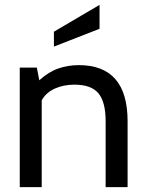

<svg xmlns="http://www.w3.org/2000/svg" viewBox="-20 -767 599 787"><path d="M61 -490H131L141 -438Q180 -473 219.5 -486.5Q259 -500 303 -500Q503 -500 503 -270V0H413V-270Q413 -349 383.5 -384.5Q354 -420 285 -420Q241 -420 205 -404Q169 -388 151 -356V0H61ZM201 -637 388 -747V-649L201 -576Z"/></svg>

Font: Cabin
Style: Regular
Weight: 400
Designer: Pablo Impallari
Foundry: Pablo Impallari. http://www.impallari.com Igino Marini. http://www.ikern.com
Version: Version 2.001